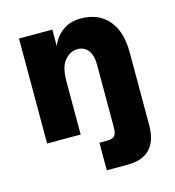

<svg xmlns="http://www.w3.org/2000/svg" viewBox="-107 -617 821 901"><g transform="rotate(-15 303.0 -166.0)"><path d="M301 194V60H339Q365 60 375 48.5Q385 37 385 8V-296Q385 -343 366 -367Q347 -391 315 -391Q280 -391 253 -360Q226 -329 226 -259V0H63V-510H225V-430Q244 -476 280.5 -501Q317 -526 367 -526Q451 -526 499.5 -471Q548 -416 548 -312V40Q548 194 401 194Z"/></g></svg>

Font: Wix Madefor Text ExtraBold
Style: Regular
Weight: 800
Designer: Dalton Maag Ltd
Foundry: Dalton Maag Ltd
Version: Version 3.100